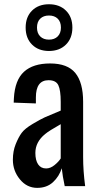

<svg xmlns="http://www.w3.org/2000/svg" viewBox="-20 -889 466 917"><path d="M41.5 -126Q41.5 -167 54.9 -200.4Q68.4 -233.9 83.5 -254.4Q98.6 -274.9 136 -297.1Q173.3 -319.3 193.8 -328.6Q214.4 -337.9 265.6 -358.9Q268.6 -360.4 270 -360.8V-402.3Q270 -458.5 258.5 -482.2Q247.1 -505.9 211.9 -505.9Q151.4 -505.9 151.4 -423.8V-395L45.4 -398.9Q45.4 -407.7 46.4 -420.4Q51.3 -506.8 94.7 -546.4Q138.2 -585.9 219.2 -585.9Q302.7 -585.9 339.8 -540.3Q377 -494.6 377 -402.8V-138.7Q377 -73.2 386.7 0H289.1Q278.8 -48.3 274.9 -85.4Q262.7 -46.4 233.2 -19Q203.6 8.3 157.7 8.3Q108.4 8.3 75 -32.5Q41.5 -73.2 41.5 -126ZM133.1 -676Q102.5 -706.5 102.5 -757.3Q102.5 -808.1 133.1 -838.4Q163.6 -868.7 213.9 -868.7Q264.2 -868.7 294.9 -838.4Q325.7 -808.1 325.7 -757.3Q325.7 -706.5 294.9 -676Q264.2 -645.5 213.9 -645.5Q163.6 -645.5 133.1 -676ZM148.9 -158.7Q148.9 -123.5 162.1 -104Q175.3 -84.5 200.2 -84.5Q220.7 -84.5 240.5 -100.6Q260.3 -116.7 270 -132.3V-295.9Q213.9 -264.2 195.8 -249Q148.9 -210.9 148.9 -158.7ZM156.7 -757.3Q156.7 -730.5 172.1 -715.1Q187.5 -699.7 213.9 -699.7Q240.2 -699.7 255.6 -715.1Q271 -730.5 271 -757.3Q271 -784.7 255.6 -799.8Q240.2 -814.9 213.9 -814.9Q187.5 -814.9 172.1 -799.8Q156.7 -784.7 156.7 -757.3Z"/></svg>

Font: Oswald Regular
Style: Regular
Weight: 400
Designer: Vernon Adams
Foundry: Vernon Adams
Version: 3.0; ttfautohint (v0.95) -l 8 -r 50 -G 200 -x 0 -w "G" -W -c